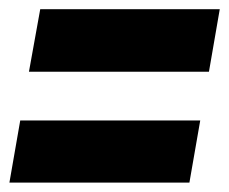

<svg xmlns="http://www.w3.org/2000/svg" viewBox="-39 -446 487 408"><path d="M22.5 -293.5 46.5 -426.5H428L405 -293.5ZM-19 -58 4 -190H386.5L363.5 -58Z"/></svg>

Font: Anybody UltraExpanded ExtraBold
Style: Italic
Weight: 800
Width: 9
Italic angle: -10°
Designer: Tyler Finck
Foundry: Etcetera Type Company
Version: Version 1.010; ttfautohint (v1.8.3) -l 8 -r 50 -G 200 -x 14 